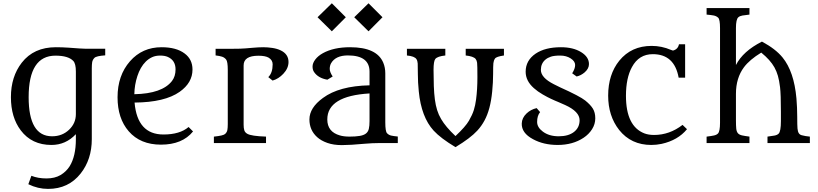

<svg xmlns="http://www.w3.org/2000/svg" viewBox="-20 -895 5116 1201"><path d="M454.6 -55.7Q391.1 11.7 301.8 11.7Q178.7 11.7 109.9 -79.6Q48.3 -161.1 48.3 -287.1Q48.3 -415.5 116.2 -502.9Q191.4 -599.6 329.1 -599.6Q368.2 -599.6 410.6 -596.7Q491.7 -590.3 511.7 -590.3H638.2V-548.8Q582.5 -544.9 570.8 -533Q559.1 -521 556.6 -506.1Q554.2 -491.2 554.2 -467.8V-24.9Q554.2 102.1 484.4 190.4Q408.7 286.6 280.8 286.6Q216.8 286.6 157.2 257.3L176.3 204.6Q218.3 221.2 270.5 221.2Q322.8 221.2 358.6 200Q394.5 178.7 416 144.5Q454.6 81.5 454.6 -23.9ZM159.2 -287.1Q159.2 -42.5 305.7 -42.5Q369.1 -42.5 412.1 -83.5Q454.6 -124 454.6 -181.2V-447.3Q454.6 -496.6 438.5 -513.7Q407.2 -546.9 327.1 -546.9Q159.2 -546.9 159.2 -287.1Z M1187.5 -72.8Q1120.6 9.8 986.8 9.8Q857.9 9.8 785.2 -73.7Q715.3 -154.3 715.3 -286.6Q715.3 -422.9 793 -511.7Q870.1 -599.6 990.7 -599.6Q1083 -599.6 1134.8 -560.5Q1184.1 -523.9 1184.1 -460Q1184.1 -377.4 1104 -320.8Q1010.7 -254.9 821.8 -253.4Q838.9 -53.7 1002.4 -53.7Q1105 -53.7 1159.7 -100.6ZM820.3 -305.7Q994.1 -309.1 1055.7 -388.2Q1078.1 -417.5 1078.1 -460.9Q1078.1 -517.6 1029.3 -539.1Q1010.3 -547.4 981.9 -547.4Q953.6 -547.4 931.6 -537.4Q909.7 -527.3 892.1 -510Q874.5 -492.7 861.3 -469.5Q848.1 -446.3 839.4 -419.4Q821.3 -364.3 820.3 -305.7Z M1658.2 -412.6Q1685.5 -439 1685.5 -492.7Q1685.5 -519 1660.6 -534.2Q1639.6 -546.4 1596.7 -546.4Q1503.9 -546.4 1503.9 -485.8V-114.7Q1503.9 -93.8 1508.1 -80.1Q1512.2 -66.4 1526.9 -58.1Q1552.2 -43.5 1644 -40.5V0H1317.9V-40L1318.8 -40.5Q1376.5 -46.4 1387.9 -56.9Q1399.4 -67.4 1402.1 -81.3Q1404.8 -95.2 1404.8 -118.7V-457Q1404.8 -510.3 1394.3 -522.9Q1383.8 -535.6 1368.7 -540.5Q1353.5 -545.4 1328.6 -548.3V-589.8H1429.7Q1489.7 -589.8 1515.1 -592.3Q1540.5 -594.7 1555.2 -595.7Q1599.1 -599.6 1626.7 -599.6Q1654.3 -599.6 1683.6 -595.2Q1712.9 -590.8 1735.4 -580.1Q1784.7 -556.6 1784.7 -507.3Q1784.7 -467.8 1752.4 -433.6Q1722.2 -401.4 1685.1 -391.1Z M2050.8 -499Q2042.5 -483.9 2042.5 -464.1Q2042.5 -444.3 2061 -416.5L2027.8 -396.5Q1970.2 -406.2 1944.3 -444.8Q1935.1 -458 1935.1 -479Q1935.1 -500 1952.1 -522.7Q1969.2 -545.4 2000 -562.5Q2067.4 -599.6 2169.9 -599.6Q2336.9 -599.6 2377.4 -502.9Q2390.1 -472.7 2390.1 -436V-129.9Q2390.1 -73.2 2400.9 -61.8Q2411.6 -50.3 2427 -46.9Q2442.4 -43.5 2468.3 -41V0H2347.2Q2311 0 2264.6 3.9Q2169.4 12.7 2118.2 12.7Q2066.9 12.7 2027.8 -1Q1988.8 -14.6 1963.9 -37.1Q1915.5 -80.6 1915.5 -147.9Q1915.5 -220.7 2000 -282.2Q2101.6 -357.4 2291.5 -361.3V-446.8Q2291.5 -548.3 2156.2 -548.3Q2079.1 -548.3 2050.8 -499ZM2291.5 -310.5H2292.5L2291.5 -311ZM2291.5 -310.5Q2027.3 -294.9 2027.3 -147.9Q2027.3 -70.3 2106 -47.9Q2130.4 -40.5 2167 -40.5Q2203.6 -40.5 2229.2 -44.7Q2254.9 -48.8 2268.8 -59.6Q2282.7 -70.3 2287.1 -89.1Q2291.5 -107.9 2291.5 -137.7ZM2195.8 -787.1 2285.2 -874.5 2372.6 -787.1 2285.2 -699.2ZM1966.3 -787.1 2055.7 -874.5 2143.1 -787.1 2055.7 -699.2Z M2829.1 25.4Q2736.3 -30.3 2692.4 -78.1Q2615.2 -162.6 2599.6 -323.2Q2593.8 -380.9 2593.8 -430.9Q2593.8 -481 2592.8 -497.8Q2591.8 -514.6 2585 -524.9Q2573.2 -543.5 2525.4 -547.9V-589.8H2765.6V-547.9Q2717.3 -543 2703.1 -526.4Q2691.9 -512.2 2691.9 -458Q2691.9 -403.8 2693.6 -356.9Q2695.3 -310.1 2700.2 -272.9Q2705.1 -235.8 2714.4 -206.3Q2723.6 -176.8 2739.3 -150.4Q2767.6 -101.6 2829.1 -43.9Q2892.1 -103 2913.3 -139.9Q2934.6 -176.8 2943.8 -206.3Q2953.1 -235.8 2958 -272.9Q2966.3 -335.9 2966.3 -411.9Q2966.3 -487.8 2964.4 -502.4Q2962.4 -517.1 2955.1 -526.4Q2940.9 -543 2893.1 -547.9V-589.8H3132.3V-547.9Q3084.5 -541 3076.2 -528.6Q3067.9 -516.1 3066.2 -499.5Q3064.5 -482.9 3064.5 -431.9Q3064.5 -380.9 3058.8 -323.2Q3053.2 -265.6 3041.3 -220.7Q3029.3 -175.8 3010.7 -141.4Q2992.2 -106.9 2965.8 -78.1Q2921.9 -30.3 2829.1 25.4Z M3559.1 -436.5Q3577.6 -465.3 3577.6 -488.5Q3577.6 -511.7 3550 -529.5Q3522.5 -547.4 3484.4 -547.4Q3446.3 -547.4 3425.8 -540.5Q3405.3 -533.7 3391.1 -521.5Q3363.3 -497.6 3363.3 -457.5Q3363.3 -409.2 3444.3 -368.2Q3467.8 -356 3483.9 -348.6Q3607.4 -293 3640.6 -266.4Q3673.8 -239.7 3688.7 -215.3Q3703.6 -190.9 3703.6 -154.8Q3703.6 -118.7 3683.6 -86.9Q3663.6 -55.2 3630.4 -33.2Q3563 11.7 3468.3 11.7Q3379.9 11.7 3314 -24.4Q3241.7 -63 3243.7 -122.6Q3244.6 -157.7 3273.9 -185.5Q3300.3 -210.4 3336.9 -218.8L3358.4 -193.8Q3339.8 -170.9 3339.8 -132.3Q3339.8 -98.6 3375 -72.3Q3414.1 -42.5 3474.9 -42.5Q3535.6 -42.5 3570.6 -69.8Q3605.5 -97.2 3605.5 -143.1Q3605.5 -196.8 3515.6 -237.8Q3488.8 -250 3471.7 -257.1Q3454.6 -264.2 3450.2 -266.1Q3445.8 -268.1 3426 -277.1Q3406.2 -286.1 3374.8 -304.2Q3343.3 -322.3 3319.3 -343.8Q3268.1 -389.2 3268.1 -446.3Q3268.1 -517.1 3330.6 -559.6Q3390.1 -599.6 3488.8 -599.6Q3564.9 -599.6 3614.5 -569.3Q3664.1 -539.1 3664.1 -494.1Q3664.1 -465.8 3637.2 -442.4Q3613.8 -422.4 3586.9 -416.5Z M4071.3 -50.8Q4168 -50.8 4249.5 -113.8L4277.3 -86.9Q4220.2 -17.6 4118.7 4.9Q4086.4 11.7 4054.2 11.7Q3927.7 11.7 3853 -82Q3784.2 -169.4 3784.2 -296.9Q3784.2 -429.2 3854 -515.6Q3929.2 -607.9 4056.2 -607.9Q4118.7 -607.9 4176.8 -583Q4185.5 -579.1 4189.5 -578.6Q4221.2 -586.9 4227.1 -618.2H4265.6V-409.2H4225.1Q4198.7 -556.2 4063.5 -556.2Q3976.6 -556.2 3933.1 -475.6Q3895.5 -407.2 3895.5 -295.9Q3895.5 -105 4011.2 -60.5Q4037.1 -50.8 4071.3 -50.8Z M4583.5 -488.3Q4627.4 -574.7 4746.1 -634.8Q4831.1 -589.4 4875 -535.6Q4946.8 -447.8 4961.9 -279.3Q4966.8 -220.2 4966.8 -165.5Q4966.8 -110.8 4968.5 -91.3Q4970.2 -71.8 4976.6 -62Q4982.9 -52.2 4994.9 -49.1Q5006.8 -45.9 5018.8 -43.9Q5030.8 -42 5035.9 -41.7Q5041 -41.5 5045.9 -40.5V0H4780.8V-40.5Q4808.6 -43.9 4825.2 -47.1Q4841.8 -50.3 4850.6 -59.1Q4864.7 -73.2 4864.7 -137.7V-194.8Q4864.7 -305.7 4859.4 -349.4Q4854 -393.1 4845.9 -420.9Q4837.9 -448.7 4824.2 -473.6Q4798.3 -520 4741.7 -565.9Q4668.9 -521.5 4633.8 -474.6Q4583.5 -407.2 4583.5 -308.1V-142.6Q4583.5 -108.9 4585.4 -90.1Q4587.4 -71.3 4595.9 -61.5Q4604.5 -51.8 4621.3 -48.1Q4638.2 -44.4 4668 -40.5V0H4399.9V-40L4400.9 -40.5Q4429.7 -43.9 4446.3 -47.6Q4462.9 -51.3 4471.2 -60.1Q4483.9 -73.7 4483.9 -127.4V-719.2Q4483.9 -773.4 4472.4 -784.2Q4460.9 -794.9 4444.3 -798.1Q4427.7 -801.3 4399.9 -803.7V-844.7H4668V-803.7Q4640.6 -800.8 4624 -797.9Q4607.4 -794.9 4598.6 -787.1Q4583.5 -774.4 4583.5 -719.2Z"/></svg>

Font: Metamorphous
Style: Regular
Weight: 400
Designer: James Grieshaber
Foundry: James Grieshaber
Version: Version 1.001